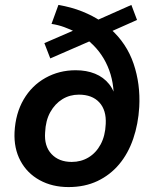

<svg xmlns="http://www.w3.org/2000/svg" viewBox="-20 -749 616 779"><path d="M258 10Q192 10 141 -18Q90 -46 63 -96.5Q36 -147 39 -213Q43 -289 76 -345.5Q109 -402 164.5 -433Q220 -464 287 -464Q331 -464 365.5 -450Q400 -436 422.5 -408Q445 -380 452 -338L441 -337Q445 -415 416.5 -480.5Q388 -546 331 -590L354 -586L184 -512L160 -574L287 -629V-619Q265 -630 240.5 -639Q216 -648 189 -652L217 -729Q270 -720 313.5 -702.5Q357 -685 391 -662L369 -665L513 -729L536 -668L428 -620V-632Q494 -573 522 -490.5Q550 -408 545 -315Q541 -246 520.5 -186Q500 -126 463.5 -82.5Q427 -39 375.5 -14.5Q324 10 258 10ZM271 -92Q309 -92 339.5 -110.5Q370 -129 388.5 -163.5Q407 -198 409 -246Q412 -302 383 -333.5Q354 -365 300 -365Q263 -365 233 -346.5Q203 -328 184 -294Q165 -260 163 -211Q159 -156 189 -124Q219 -92 271 -92Z"/></svg>

Font: Nunitoga
Style: Bold Italic
Weight: 700
Italic angle: -9°
Designer: Vernon Adams
Foundry: Vernon Adams
Version: Version 1.0